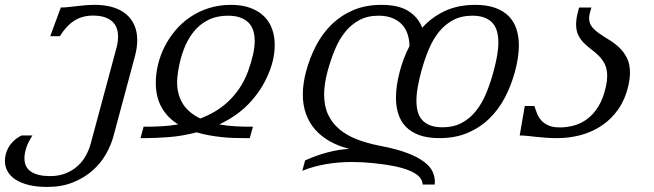

<svg xmlns="http://www.w3.org/2000/svg" viewBox="-59 -549 2652 778"><path d="M72.3 0Q54.2 28.3 47.1 51Q40 73.7 40 92.3Q40 129.4 67.4 147Q94.7 164.6 144 164.6Q180.7 164.6 208.7 152.8Q236.8 141.1 256.8 122.6Q276.9 104 289.3 80.8Q301.8 57.6 308.1 34.7L413.1 -355.5Q419.4 -378.9 419.4 -400.4Q419.4 -419.9 413.6 -435.5Q407.7 -451.2 395.3 -462.4Q382.8 -473.6 363.8 -479.7Q344.7 -485.8 318.4 -485.8Q273.9 -485.8 241.5 -464.8Q209 -443.8 183.6 -402.3H144.5L187.5 -518.6Q201.7 -518.6 217 -520.3Q232.4 -522 249.8 -523.9Q267.1 -525.9 285.9 -527.6Q304.7 -529.3 325.7 -529.3Q365.7 -529.3 397.7 -519.8Q429.7 -510.3 451.7 -491.9Q473.6 -473.6 485.4 -447Q497.1 -420.4 497.1 -386.2Q497.1 -356.9 488.3 -323.2L400.9 2.4Q391.1 39.1 370.1 75.9Q349.1 112.8 315.9 142.1Q282.7 171.4 237.1 189.9Q191.4 208.5 132.3 208.5Q88.9 208.5 56.9 200.4Q24.9 192.4 3.4 178.2Q-18.1 164.1 -28.6 144.8Q-39.1 125.5 -39.1 103Q-39.1 90.8 -35.9 76.9Q-32.7 63 -24.9 49.1Q-17.1 35.2 -4.2 22.5Q8.8 9.8 28.3 0Z M540.5 -35.6Q565.4 -35.6 596.9 -37.4Q628.4 -39.1 663.1 -44.9Q643.1 -57.1 626.5 -73.5Q609.9 -89.8 597.7 -110.6Q585.4 -131.3 578.9 -156.7Q572.3 -182.1 572.3 -213.4Q572.3 -250.5 581.5 -288.3Q590.8 -326.2 608.6 -361.1Q626.5 -396 652.6 -426.8Q678.7 -457.5 712.4 -480.2Q746.1 -502.9 787.4 -516.1Q828.6 -529.3 876.5 -529.3Q922.9 -529.3 956.5 -516.6Q990.2 -503.9 1012 -481.9Q1033.7 -460 1043.9 -430.4Q1054.2 -400.9 1054.2 -366.7Q1054.2 -340.8 1048.8 -313.7Q1043.5 -286.6 1032.7 -259.3Q1016.6 -218.3 994.4 -185.1Q972.2 -151.9 946 -125.5Q919.9 -99.1 890.4 -79.3Q860.8 -59.6 829.6 -44.9Q861.3 -39.1 891.8 -37.4Q922.4 -35.6 947.8 -35.6H965.8L953.1 10.7H935.1Q913.6 10.7 889.6 10Q865.7 9.3 840.1 6.6Q814.5 3.9 788.6 -0.7Q762.7 -5.4 737.8 -12.7Q679.2 2.4 625 6.6Q570.8 10.7 528.3 10.7H510.3L522.9 -35.6ZM864.7 -485.4Q819.3 -485.4 784.7 -468Q750 -450.7 725.6 -420.2Q701.2 -389.6 685.5 -348.4Q669.9 -307.1 662.6 -259.3Q660.6 -248 659.7 -237.3Q658.7 -226.6 658.7 -216.3Q658.7 -187 665.8 -164.1Q672.9 -141.1 685.5 -123Q698.2 -105 715.6 -91.6Q732.9 -78.1 752.9 -68.8Q782.2 -80.1 810.5 -96.4Q838.9 -112.8 864 -136Q889.2 -159.2 910.2 -189.7Q931.2 -220.2 945.8 -259.3Q958.5 -293.9 965.8 -325.4Q973.1 -356.9 973.1 -383.3Q973.1 -406.7 967 -425.5Q960.9 -444.3 947.8 -457.5Q934.6 -470.7 914.1 -478Q893.6 -485.4 864.7 -485.4Z M1268.1 -259.3Q1254.4 -208 1254.4 -166Q1254.4 -119.1 1270.5 -84.7Q1286.6 -50.3 1316.2 -25.4Q1345.7 -0.5 1387.2 15.6Q1428.7 31.7 1479.5 41.5Q1548.8 54.7 1592.3 71.5Q1635.7 88.4 1660.4 107.4Q1685.1 126.5 1694.1 147Q1703.1 167.5 1703.1 188Q1703.1 190.9 1702.9 193.6Q1702.6 196.3 1702.6 198.7H1653.8Q1652.8 180.2 1638.7 166Q1624.5 151.9 1598.1 141.4Q1571.8 130.9 1534.7 123.5Q1497.6 116.2 1451.2 111.8Q1408.7 107.4 1367.7 107.4Q1313 107.4 1262.5 116Q1211.9 124.5 1166 143.1L1177.2 101.1Q1222.2 80.6 1267.8 68.6Q1313.5 56.6 1356 54.2Q1312 43 1277.3 23.4Q1242.7 3.9 1218.3 -23.7Q1193.8 -51.3 1180.9 -87.2Q1168 -123 1168 -166.5Q1168 -209.5 1181.2 -259.3Q1196.3 -315.4 1221.9 -364.5Q1247.6 -413.6 1285.2 -450.2Q1322.8 -486.8 1372.8 -508.1Q1422.9 -529.3 1486.8 -529.3Q1556.2 -529.3 1595.9 -504.2Q1635.7 -479 1651.9 -436.5Q1690.4 -479.5 1743.7 -504.4Q1796.9 -529.3 1866.7 -529.3Q1914.1 -529.3 1947.8 -517.1Q1981.4 -504.9 2002.7 -483.2Q2023.9 -461.4 2033.7 -431.2Q2043.5 -400.9 2043.5 -364.7Q2043.5 -339.8 2039.3 -313.5Q2035.2 -287.1 2027.8 -259.3Q2012.7 -203.1 1987.1 -154.1Q1961.4 -105 1923.6 -68.4Q1885.7 -31.7 1835.7 -10.5Q1785.6 10.7 1722.2 10.7Q1674.3 10.7 1640.9 -1.2Q1607.4 -13.2 1586.2 -34.9Q1564.9 -56.6 1555.2 -86.9Q1545.4 -117.2 1545.4 -153.3Q1545.4 -176.8 1549.3 -203.4Q1553.2 -230 1560.3 -257.3Q1567.4 -284.7 1577.4 -311.3Q1587.4 -337.9 1600.1 -361.8Q1600.1 -388.2 1592.5 -410.9Q1585 -433.6 1569.6 -450Q1554.2 -466.3 1530.8 -475.8Q1507.3 -485.4 1475.1 -485.4Q1430.2 -485.4 1397 -467.5Q1363.8 -449.7 1339.4 -419.2Q1314.9 -388.7 1297.9 -347.4Q1280.8 -306.2 1268.1 -259.3ZM1647.9 -259.3Q1639.2 -226.6 1633.8 -196.8Q1628.4 -167 1628.4 -140.6Q1628.4 -116.2 1633.8 -96.4Q1639.2 -76.7 1651.6 -62.7Q1664.1 -48.8 1684.3 -41Q1704.6 -33.2 1733.9 -33.2Q1778.8 -33.2 1812 -51Q1845.2 -68.8 1869.6 -99.4Q1894 -129.9 1911.1 -171.1Q1928.2 -212.4 1940.9 -259.3Q1949.7 -292 1955.1 -321.8Q1960.4 -351.6 1960.4 -377.9Q1960.4 -401.9 1954.8 -421.9Q1949.2 -441.9 1936.8 -455.8Q1924.3 -469.7 1904.3 -477.5Q1884.3 -485.4 1855 -485.4Q1810.1 -485.4 1776.9 -467.5Q1743.7 -449.7 1719.2 -419.2Q1694.8 -388.7 1677.7 -347.4Q1660.6 -306.2 1647.9 -259.3Z M2210 -32.7Q2237.8 -32.7 2266.4 -40.3Q2294.9 -47.9 2320.3 -66.7Q2345.7 -85.4 2365.7 -117.7Q2385.7 -149.9 2396.5 -199.7Q2401.4 -222.2 2401.4 -241.2Q2401.4 -269 2392.1 -288.1Q2382.8 -307.1 2368.7 -321.5Q2354.5 -335.9 2338.4 -347.9Q2322.3 -359.9 2308.1 -373.8Q2293.9 -387.7 2284.7 -405.8Q2275.4 -423.8 2275.4 -450.7Q2275.4 -461.4 2277.1 -473.6Q2278.8 -485.8 2282.7 -500L2287.6 -518.6H2337.4L2331.1 -496.1Q2328.1 -484.9 2328.1 -475.6Q2328.1 -454.1 2340.3 -439.5Q2352.5 -424.8 2371.1 -412.1Q2389.6 -399.4 2410.9 -386.5Q2432.1 -373.5 2450.7 -356Q2469.2 -338.4 2481.4 -314Q2493.7 -289.6 2493.7 -253.9Q2493.7 -241.7 2491.9 -228.5Q2490.2 -215.3 2486.8 -200.2Q2474.6 -147.5 2447.5 -107.9Q2420.4 -68.4 2382.1 -42Q2343.8 -15.6 2296.9 -2.4Q2250 10.7 2198.2 10.7Q2172.9 10.7 2151.6 9Q2130.4 7.3 2112.1 5.4Q2093.8 3.4 2077.9 1.7Q2062 0 2046.9 0L2067.4 -119.6H2106Q2111.3 -103.5 2117.7 -87.9Q2124 -72.3 2135.3 -60.1Q2146.5 -47.9 2164.3 -40.3Q2182.1 -32.7 2210 -32.7Z"/></svg>

Font: Arian Grqi
Style: Italic
Weight: 400
Italic angle: -15°
Designer: Ruben Hakobyan (Tarumian)
Foundry: Ruben Hakobyan (Tarumian)
Version: Version 1.002